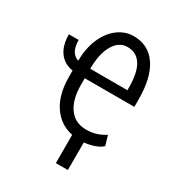

<svg xmlns="http://www.w3.org/2000/svg" viewBox="-214 -854 1104 1197"><g transform="rotate(30 337.5 -255.5)"><path d="M262.2 -408.2H529.8V-424.3Q529.8 -535.6 495.8 -588.9Q461.9 -642.1 396.5 -642.1Q335.9 -642.1 299.1 -579.3Q262.2 -516.6 262.2 -408.2ZM429.2 10.7Q310.1 10.7 241.2 -71.8Q172.4 -154.3 172.4 -298.8V-343.3Q107.9 -353.5 73.7 -401.6Q39.6 -449.7 39.6 -527.8H109.9Q109.9 -434.1 172.4 -414.1Q172.4 -501 201.7 -571Q231 -641.1 283 -680.7Q335 -720.2 396.5 -720.2Q502.9 -720.2 561 -635.5Q619.1 -550.8 619.1 -393.1V-339.8H262.2V-294.4Q262.2 -186 305.9 -126.2Q349.6 -66.4 429.2 -66.4Q502.9 -66.4 563.5 -106.9L584.5 -37.1Q564 -16.6 521 -2.9Q478 10.7 429.2 10.7ZM457 208.5H370.6V-41.5H457Z"/></g></svg>

Font: MAUL Condensed
Style: Condensed Regular
Weight: 400
Designer: MAUL
Version: Version 1.0; 2020; ttfautohint (v1.8.3)